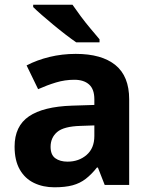

<svg xmlns="http://www.w3.org/2000/svg" viewBox="-20 -786 644 816"><path d="M302 -557Q412 -557 470.5 -509.5Q529 -462 529 -364V0H425L396 -74H392Q369 -45 344.5 -26Q320 -7 288.5 1.5Q257 10 211 10Q163 10 124.5 -8.5Q86 -27 64 -65.5Q42 -104 42 -163Q42 -250 103 -291.5Q164 -333 286 -337L381 -340V-364Q381 -407 358.5 -427Q336 -447 296 -447Q256 -447 218 -435.5Q180 -424 142 -407L93 -508Q137 -531 190.5 -544Q244 -557 302 -557ZM323 -251Q251 -249 223 -225Q195 -201 195 -162Q195 -128 215 -113.5Q235 -99 267 -99Q315 -99 348 -127.5Q381 -156 381 -208V-253ZM288 -766Q303 -744 323.5 -716.5Q344 -689 365.5 -663.5Q387 -638 403 -619V-606H304Q285 -619 259.5 -638.5Q234 -658 207.5 -680Q181 -702 158 -722Q135 -742 121 -756V-766Z"/></svg>

Font: Noto Sans Tamil
Style: Regular
Weight: 400
Designer: Jelle Bosma - Monotype Design Team
Foundry: Monotype Imaging Inc.
Version: Version 2.003